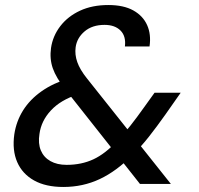

<svg xmlns="http://www.w3.org/2000/svg" viewBox="-20 -732 793 764"><path d="M537 0 240 -376Q203 -423 190 -460.5Q177 -498 183 -541Q190 -589 220 -628Q250 -667 298.5 -689.5Q347 -712 411 -712Q472 -712 510.5 -690.5Q549 -669 565.5 -632Q582 -595 575 -547H477Q482 -588 459.5 -610.5Q437 -633 396 -633Q347 -633 316.5 -607Q286 -581 281 -544Q277 -515 287.5 -485Q298 -455 326 -420L660 0ZM232 12Q162 12 115.5 -14Q69 -40 48.5 -87Q28 -134 37 -198Q45 -250 72 -293Q99 -336 145 -368.5Q191 -401 254 -420L289 -431L326 -367L289 -356Q221 -334 182.5 -292.5Q144 -251 137 -199Q131 -161 142.5 -133.5Q154 -106 180.5 -91Q207 -76 245 -76Q304 -76 351.5 -98Q399 -120 447 -172Q472 -198 498.5 -231.5Q525 -265 554 -306L595 -363H699L638 -276Q604 -228 572.5 -188Q541 -148 508 -116Q444 -51 377 -19.5Q310 12 232 12Z"/></svg>

Font: DM Sans 10pt Medium
Style: Italic
Weight: 500
Italic angle: -10°
Version: Version 4.004;gftools[0.9.30]